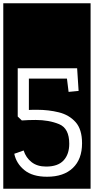

<svg xmlns="http://www.w3.org/2000/svg" viewBox="-32 -937 572 1170"><path d="M-12 -917H520V213H-12ZM468 -64Q468 -149 428.5 -193Q389 -237 326.5 -252.5Q264 -268 194 -268Q182 -268 169 -268Q156 -268 144 -267V-458H376L386 -377L447 -383L438 -521H76V-227L101 -203Q142 -206 185 -206Q266 -206 328 -180.5Q390 -155 390 -61Q390 3 355.5 40.5Q321 78 249 78Q195 78 160.5 51Q126 24 112 -20L55 0Q67 59 116.5 99.5Q166 140 255 140Q356 140 412 86.5Q468 33 468 -64Z"/></svg>

Font: Zilla Slab Highlight
Style: Regular
Weight: 400
Designer: Typotheque Type Foundry
Foundry: Typotheque type foundry
Version: Version 1.1; 2017; ttfautohint (v1.6)